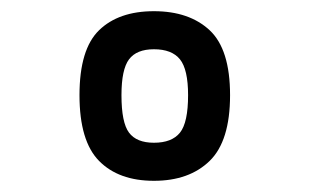

<svg xmlns="http://www.w3.org/2000/svg" viewBox="-20 -689 570 343"><path d="M255 -669Q318 -669 354.5 -635Q391 -601 391 -519Q391 -437 354.5 -401.5Q318 -366 255 -366Q192 -366 157 -401.5Q122 -437 122 -519Q122 -601 157 -635Q192 -669 255 -669ZM255 -434Q287 -434 301.5 -452Q316 -470 316 -519Q316 -565 301.5 -583Q287 -601 255 -601Q224 -601 210.5 -583Q197 -565 197 -519Q197 -470 210.5 -452Q224 -434 255 -434Z"/></svg>

Font: Panefresco 750wt
Style: Regular
Weight: 750
Foundry: Campivisivi & Chank Co
Version: Version 1.000